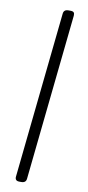

<svg xmlns="http://www.w3.org/2000/svg" viewBox="-100 -808 451 986"><g transform="rotate(10 125.0 -315.0)"><path d="M183 -770Q197 -770 201.5 -764.5Q206 -759 205 -748L114 118Q112 140 88 140H78Q65 140 60 134Q55 128 56 118L147 -748Q149 -770 173 -770Z"/></g></svg>

Font: Asap
Style: Italic
Weight: 400
Italic angle: -6°
Designer: Pablo Cosgaya
Foundry: Omnibus-Type
Version: Version 3.001; ttfautohint (v1.8.3)